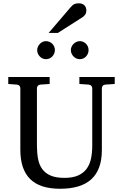

<svg xmlns="http://www.w3.org/2000/svg" viewBox="-20 -1144 752 1180"><path d="M627 -624Q616.2 -623 611.1 -616.2Q606 -609.4 606 -602.1V-222.2Q606 -160.6 589.4 -115.7Q572.8 -70.8 540.3 -41.5Q507.8 -12.2 459.7 2Q411.6 16.1 349.1 16.1Q225.1 16.1 165 -43.9Q105 -104 105 -222.2V-602.1Q105 -609.4 99.9 -616.2Q94.7 -623 84 -624L30.8 -627.9V-670.9H285.2V-627.9L228 -624Q217.3 -623 212.2 -616.2Q207 -609.4 207 -602.1V-248Q207 -204.1 213.9 -167.7Q220.7 -131.3 239.3 -105.5Q257.8 -79.6 290.8 -65.2Q323.7 -50.8 376 -50.8Q427.7 -50.8 460.9 -65.9Q494.1 -81.1 513.2 -107.7Q532.2 -134.3 539.6 -170.4Q546.9 -206.5 546.9 -248V-602.1Q546.9 -609.4 541.3 -616.2Q535.6 -623 524.9 -624L467.8 -627.9V-670.9H685.1V-627.9ZM317.4 -836.4Q317.4 -825.2 313 -814.9Q308.6 -804.7 301.3 -796.9Q293.9 -789.1 283.9 -784.7Q273.9 -780.3 262.7 -780.3Q251.5 -780.3 241.7 -784.7Q231.9 -789.1 224.6 -796.9Q217.3 -804.7 212.9 -814.5Q208.5 -824.2 208.5 -835.4Q208.5 -846.2 212.9 -856.2Q217.3 -866.2 224.6 -874Q231.9 -881.8 241.7 -886.5Q251.5 -891.1 262.7 -891.1Q273.9 -891.1 283.9 -886.7Q293.9 -882.3 301.3 -875Q308.6 -867.7 313 -857.7Q317.4 -847.7 317.4 -836.4ZM524.4 -836.4Q524.4 -825.2 520.3 -814.9Q516.1 -804.7 508.8 -796.9Q501.5 -789.1 491.7 -784.7Q481.9 -780.3 470.7 -780.3Q459.5 -780.3 449.5 -784.7Q439.5 -789.1 431.9 -796.9Q424.3 -804.7 419.9 -814.9Q415.5 -825.2 415.5 -836.4Q415.5 -846.7 419.9 -856.7Q424.3 -866.7 432.1 -874.3Q439.9 -881.8 449.7 -886.5Q459.5 -891.1 470.7 -891.1Q481.9 -891.1 491.7 -886.7Q501.5 -882.3 508.8 -874.8Q516.1 -867.2 520.3 -857.2Q524.4 -847.2 524.4 -836.4ZM510.7 -1078.6Q510.7 -1064.9 504.2 -1055.2Q497.6 -1045.4 487.8 -1038.6L335.4 -941.4H278.8L411.6 -1096.7Q417.5 -1103 422.4 -1108.2Q427.2 -1113.3 433.1 -1116.7Q439 -1120.1 446.5 -1121.8Q454.1 -1123.5 464.8 -1123.5Q478 -1123.5 486.8 -1119.4Q495.6 -1115.2 501 -1108.9Q506.3 -1102.5 508.5 -1094.5Q510.7 -1086.4 510.7 -1078.6Z"/></svg>

Font: Charis SIL Afr
Style: Regular
Weight: 400
Foundry: SIL International
Version: Version 5.000